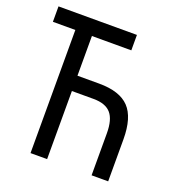

<svg xmlns="http://www.w3.org/2000/svg" viewBox="-126 -798 839 903"><g transform="rotate(20 293.0 -346.5)"><path d="M431.6 0V-210Q431.6 -278.8 404.5 -309.8Q377.4 -340.8 317.4 -340.8H209V0H126V-616.2H13.7V-693.4H406.2V-616.2H209V-417.5H317.4Q420.9 -417.5 467.8 -368.4Q514.6 -319.3 514.6 -210V0Z"/></g></svg>

Font: Cascadia Code PL SemiLight
Style: Regular
Weight: 350
Monospace: yes
Designer: Aaron Bell
Foundry: Saja Typeworks
Version: Version 2404.023; ttfautohint (v1.8.4)